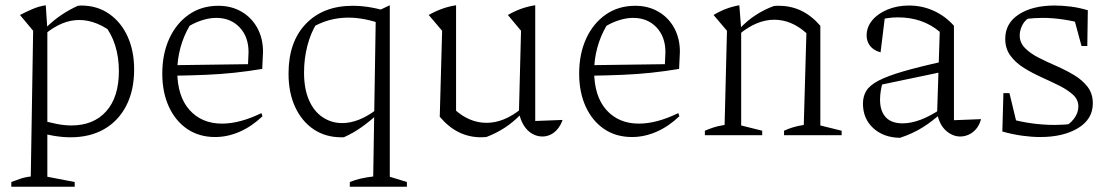

<svg xmlns="http://www.w3.org/2000/svg" viewBox="-20 -514 4238 730"><path d="M248 8Q217 8 182.5 2Q148 -4 112 -16L128 -60Q164 -49 194.5 -43Q225 -37 251 -37Q336 -37 384 -91Q432 -145 432 -244Q432 -296 418 -341Q404 -386 374 -424L419 -381Q350 -438 281 -438Q217 -438 153 -386V-407Q182 -436 212.5 -456.5Q243 -477 276 -492Q279 -492 282.5 -492.5Q286 -493 288 -493Q350 -493 395.5 -461Q441 -429 465.5 -374.5Q490 -320 490 -250Q490 -170 460 -112Q430 -54 376 -23Q322 8 248 8ZM23 196V178Q38 173 55 166.5Q72 160 97 157L106 -397L56 -457Q81 -470 104.5 -480Q128 -490 154 -494L160 -404V158L264 178V196Z M798 7Q737 7 692 -23.5Q647 -54 622 -108.5Q597 -163 597 -234Q597 -309 623.5 -367Q650 -425 698 -458.5Q746 -492 810 -492Q860 -492 898.5 -469.5Q937 -447 958.5 -407.5Q980 -368 980 -317L977 -252Q923 -243 871.5 -237.5Q820 -232 762 -229.5Q704 -227 630 -226V-266L923 -270L925 -316Q925 -374 891 -410Q857 -446 802 -446Q778 -446 751.5 -438Q725 -430 701 -416Q678 -377 666 -332.5Q654 -288 654 -244Q654 -148 700.5 -96Q747 -44 824 -44Q892 -44 974 -84L978 -72Q937 -33 891 -13Q845 7 798 7Z M1278 8Q1218 8 1173 -22Q1128 -52 1102.5 -106.5Q1077 -161 1077 -234Q1077 -355 1143 -423.5Q1209 -492 1321 -492Q1351 -492 1383 -487Q1415 -482 1448 -472L1437 -421Q1365 -447 1305 -447Q1266 -447 1230.5 -437Q1195 -427 1160 -406L1184 -425Q1161 -388 1148.5 -339.5Q1136 -291 1136 -238Q1136 -177 1154.5 -134Q1173 -91 1206.5 -68.5Q1240 -46 1281 -46Q1312 -46 1345 -59Q1378 -72 1412 -98V-77Q1385 -52 1354 -30Q1323 -8 1287 8Q1285 8 1283 8Q1281 8 1278 8ZM1310 196V178Q1330 170 1351.5 165Q1373 160 1399 157L1409 -469L1462 -494V158L1527 178V196Z M2015 -54 2119 -58Q2112 -38 2100 -23.5Q2088 -9 2073 -2Q2058 5 2042 5Q2022 5 2003.5 -5.5Q1985 -16 1972 -36.5Q1959 -57 1953 -86L1961 -397L1911 -457Q1961 -486 2015 -494ZM1829 7Q1824 7 1819 7.5Q1814 8 1810 8Q1764 8 1725 -11Q1686 -30 1652 -70L1707 -99Q1764 -47 1830 -47Q1895 -47 1960 -99L1961 -80Q1931 -49 1898.5 -28Q1866 -7 1829 7ZM1652 -70 1661 -397 1610 -457Q1661 -486 1714 -494V-84Z M2383 7Q2322 7 2277 -23.5Q2232 -54 2207 -108.5Q2182 -163 2182 -234Q2182 -309 2208.5 -367Q2235 -425 2283 -458.5Q2331 -492 2395 -492Q2445 -492 2483.5 -469.5Q2522 -447 2543.5 -407.5Q2565 -368 2565 -317L2562 -252Q2508 -243 2456.5 -237.5Q2405 -232 2347 -229.5Q2289 -227 2215 -226V-266L2508 -270L2510 -316Q2510 -374 2476 -410Q2442 -446 2387 -446Q2363 -446 2336.5 -438Q2310 -430 2286 -416Q2263 -377 2251 -332.5Q2239 -288 2239 -244Q2239 -148 2285.5 -96Q2332 -44 2409 -44Q2477 -44 2559 -84L2563 -72Q2522 -33 2476 -13Q2430 7 2383 7Z M2660 0V-17Q2674 -23 2691.5 -29Q2709 -35 2735 -39L2744 -397L2693 -457Q2739 -485 2791 -494L2798 -404V-37L2878 -17V0ZM2961 0V-17Q2976 -24 2993.5 -29.5Q3011 -35 3036 -39L3046 -388L3099 -416V-37L3180 -17V0ZM2792 -385 2791 -404Q2820 -435 2853 -456.5Q2886 -478 2922 -491Q2927 -492 2932 -492Q2937 -492 2941 -492Q2987 -492 3026 -473.5Q3065 -455 3099 -416L3046 -388Q2989 -439 2924 -439Q2858 -439 2792 -385Z M3631 5Q3602 5 3577 -17Q3552 -39 3543 -83L3553 -393Q3488 -448 3394 -448Q3374 -448 3354 -445Q3334 -442 3315 -437L3345 -454L3328 -315Q3302 -322 3288.5 -339Q3275 -356 3275 -379Q3275 -411 3296 -436.5Q3317 -462 3354 -477.5Q3391 -493 3436 -493Q3486 -493 3530 -473Q3574 -453 3607 -416V-57L3710 -61Q3704 -39 3692 -24.5Q3680 -10 3664 -2.5Q3648 5 3631 5ZM3402 10Q3339 9 3300 -27Q3261 -63 3261 -120Q3261 -148 3274 -169Q3287 -190 3320.5 -207.5Q3354 -225 3414 -242.5Q3474 -260 3569 -281V-242L3316 -189L3336 -200Q3331 -184 3328.5 -167Q3326 -150 3326 -135Q3326 -92 3347.5 -68.5Q3369 -45 3412 -45Q3444 -45 3481 -59Q3518 -73 3559 -101V-84Q3524 -52 3487 -29Q3450 -6 3402 10Z M3935 7Q3903 7 3866.5 2Q3830 -3 3791 -14L3813 -64Q3859 -51 3903 -45Q3947 -39 3990 -39Q4006 -39 4022.5 -40Q4039 -41 4054 -43L4021 -31Q4045 -39 4062.5 -61.5Q4080 -84 4080 -109Q4080 -135 4060 -153.5Q4040 -172 4008 -188Q3976 -204 3940.5 -220Q3905 -236 3873.5 -255.5Q3842 -275 3822 -302Q3802 -329 3802 -366Q3802 -426 3854 -459.5Q3906 -493 3990 -493Q4018 -493 4050.5 -489Q4083 -485 4116 -475L4101 -423Q4058 -435 4019 -440.5Q3980 -446 3945 -446Q3929 -446 3913 -445Q3897 -444 3879 -442L3902 -451Q3879 -441 3868 -420.5Q3857 -400 3857 -379Q3857 -352 3877 -331.5Q3897 -311 3928.5 -295Q3960 -279 3995.5 -263.5Q4031 -248 4063 -229Q4095 -210 4115 -184Q4135 -158 4135 -121Q4135 -61 4079 -27Q4023 7 3935 7ZM3791 -14 3795 -160H3818L3853 -15ZM4092 -339 4055 -476 4116 -475 4114 -339Z"/></svg>

Font: Piazzolla Thin ExtraLight
Style: Regular
Weight: 250
Version: Version 2.005